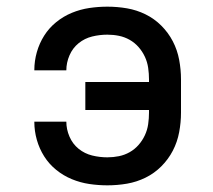

<svg xmlns="http://www.w3.org/2000/svg" viewBox="-20 -548 640 576"><path d="M302 8Q275 8 248 4Q221 0 195.5 -10.5Q170 -21 148.5 -38.5Q127 -56 112.5 -79Q98 -102 90.5 -128.5Q83 -155 83 -182V-183H179Q179 -160 188.5 -138Q198 -116 216 -101.5Q234 -87 256.5 -81.5Q279 -76 302 -76Q320 -76 337 -79.5Q354 -83 369 -91.5Q384 -100 395.5 -113Q407 -126 414.5 -142Q422 -158 424.5 -175.5Q427 -193 427 -210V-218H236V-302H427V-310Q427 -327 424.5 -344.5Q422 -362 414.5 -378Q407 -394 395.5 -407Q384 -420 369 -428.5Q354 -437 337 -440.5Q320 -444 302 -444Q279 -444 256.5 -438.5Q234 -433 216 -418.5Q198 -404 188.5 -382Q179 -360 179 -337H83V-338Q83 -365 90.5 -391.5Q98 -418 112.5 -441Q127 -464 148.5 -481.5Q170 -499 195.5 -509.5Q221 -520 248 -524Q275 -528 302 -528Q332 -528 361 -523Q390 -518 416.5 -505Q443 -492 464 -471Q485 -450 498.5 -424Q512 -398 517.5 -368.5Q523 -339 523 -310V-210Q523 -181 517.5 -151.5Q512 -122 498.5 -96Q485 -70 464 -49Q443 -28 416.5 -15Q390 -2 361 3Q332 8 302 8Z"/></svg>

Font: Iosevka Aile Medium
Style: Regular
Weight: 500
Designer: Belleve Invis
Foundry: Belleve Invis
Version: Version 27.3.5; ttfautohint (v1.8.4)